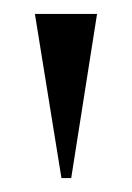

<svg xmlns="http://www.w3.org/2000/svg" viewBox="-20 -734 189 275"><path d="M68 -479H82L119 -714H30Z"/></svg>

Font: Noto Serif Display Condensed Medium
Style: Regular
Weight: 500
Width: 3
Designer: Monotype Design Team
Foundry: Monotype Imaging Inc.
Version: Version 2.009